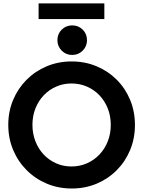

<svg xmlns="http://www.w3.org/2000/svg" viewBox="-20 -1083 829 1111"><path d="M395.1 7.8Q318.1 7.8 251.3 -20.1Q184.5 -48 134.4 -98.2Q84.2 -148.4 56.1 -215.4Q27.9 -282.4 27.9 -360.4Q27.9 -438.1 56 -504.9Q84 -571.6 133.9 -621.6Q183.9 -671.5 250.6 -699.5Q317.2 -727.5 394.3 -727.5Q472.3 -727.5 538.9 -699.5Q605.6 -671.5 655.5 -621.6Q705.4 -571.6 733.1 -504.8Q760.8 -437.9 760.8 -359.9Q760.8 -282.2 733.1 -215.3Q705.4 -148.4 655.5 -98.2Q605.6 -48 539.2 -20.1Q472.7 7.8 395.1 7.8ZM393.7 -119.7Q442.2 -119.7 483.7 -138.2Q525.1 -156.6 555.9 -189.3Q586.7 -222 603.9 -265.8Q621 -309.6 621 -360.4Q621 -412 603.6 -455.7Q586.3 -499.3 555.3 -531.7Q524.3 -564.1 482.9 -582Q441.5 -600 393.7 -600Q346.3 -600 305.3 -582Q264.2 -564.1 233.3 -531.7Q202.4 -499.3 185.1 -455.7Q167.7 -412 167.7 -360.4Q167.7 -309.4 184.9 -265.5Q202 -221.6 232.7 -189Q263.4 -156.4 304.5 -138Q345.7 -119.7 393.7 -119.7ZM397.8 -765Q361.8 -765 337 -790Q312.2 -815.1 312.2 -850.5Q312.2 -886.8 337 -911.5Q361.8 -936.1 397.8 -936.1Q433.8 -936.1 458.6 -911.5Q483.4 -886.8 483.4 -850.5Q483.4 -815.1 458.6 -790Q433.8 -765 397.8 -765ZM203.4 -972.5V-1063.4H583.8V-972.5Z"/></svg>

Font: Reddit Sans
Style: Regular
Weight: 400
Designer: Stephen Hutchings
Foundry: Reddit
Version: Version 1.014